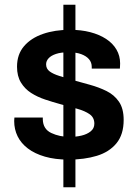

<svg xmlns="http://www.w3.org/2000/svg" viewBox="-20 -743 581 812"><path d="M248 49V-723H299V49ZM270 -68Q213 -68 170 -80.5Q127 -93 98 -115Q69 -137 54.5 -166.5Q40 -196 40 -231Q40 -236 40.5 -240Q41 -244 41 -246H161Q161 -244 161 -242Q161 -240 161 -238Q162 -197 197 -180.5Q232 -164 275 -164Q301 -164 324.5 -169.5Q348 -175 363.5 -187.5Q379 -200 379 -220Q379 -246 359 -260Q339 -274 306.5 -283Q274 -292 237 -302Q204 -311 171 -322Q138 -333 111.5 -350Q85 -367 68.5 -394Q52 -421 52 -461Q52 -513 81.5 -547.5Q111 -582 161.5 -599.5Q212 -617 276 -617Q323 -617 361.5 -607Q400 -597 428.5 -578.5Q457 -560 472.5 -533.5Q488 -507 488 -475Q488 -468 487.5 -461Q487 -454 487 -453H368V-460Q368 -479 356.5 -492.5Q345 -506 323.5 -514Q302 -522 270 -522Q238 -522 217 -515Q196 -508 185.5 -496.5Q175 -485 175 -471Q175 -452 190 -441Q205 -430 230.5 -422Q256 -414 286 -405Q322 -395 360 -384.5Q398 -374 430.5 -358Q463 -342 483 -313Q503 -284 503 -236Q503 -174 472.5 -137Q442 -100 389.5 -84Q337 -68 270 -68Z"/></svg>

Font: Archivo Variable SemiBold
Style: Regular
Weight: 600
Designer: Hector Gatti
Foundry: Omnibus-Type
Version: Version 2.001